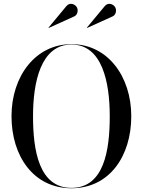

<svg xmlns="http://www.w3.org/2000/svg" viewBox="-20 -996 763 1026"><path d="M582 -908.5C599 -916 605 -941 595.5 -957.5C586 -974 558 -985.5 539.5 -963L444 -848L445 -846.5ZM377 -908.5C394 -916 400 -941 390.5 -957.5C381 -974 353 -985.5 334.5 -963L239 -848L240 -846.5ZM362 10C565 10 681.5 -162 681.5 -375C681.5 -588 555 -760 362 -760C169 -760 41.5 -588 41.5 -375C41.5 -162 159 10 362 10ZM362 -758C526 -758 566.5 -557 566.5 -375C566.5 -193 536 8 362 8C188 8 156.5 -193 156.5 -375C156.5 -557 198 -758 362 -758Z"/></svg>

Font: Bodoni* 96pt
Style: Regular
Weight: 400
Version: Version 2.3